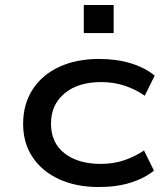

<svg xmlns="http://www.w3.org/2000/svg" viewBox="-20 -743 670 772"><path d="M377 9Q286 9 217.5 -22.5Q149 -54 111 -111Q73 -168 73 -245Q73 -324 111 -383Q149 -442 218 -474Q287 -506 378 -506Q449 -506 506 -488.5Q563 -471 602 -439L562 -358Q525 -384 481 -398.5Q437 -413 387 -413Q294 -413 239.5 -367.5Q185 -322 185 -246Q185 -169 239.5 -126.5Q294 -84 386 -84Q437 -84 480.5 -99Q524 -114 559 -138L599 -57Q561 -26 505 -8.5Q449 9 377 9ZM317 -610V-723H437V-610Z"/></svg>

Font: Nunito Sans 7pt Expanded Medium
Style: Regular
Weight: 500
Width: 7
Designer: Vernon Adams
Foundry: Vernon Adams
Version: Version 3.101;gftools[0.9.27]